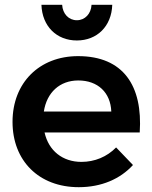

<svg xmlns="http://www.w3.org/2000/svg" viewBox="-20 -772 632 797"><path d="M299 -604C383 -604 443 -663 446 -752H360C358 -715 333 -688 299 -688C265 -688 240 -715 238 -752H152C155 -663 215 -604 299 -604ZM304 -539C144 -539 32 -429 32 -266C32 -105 141 5 307 5C401 5 479 -29 532 -87L462 -160C424 -121 373 -100 318 -100C240 -100 182 -146 165 -222H560C573 -416 492 -539 304 -539ZM442 -309H162C174 -388 228 -438 305 -438C386 -438 439 -388 442 -309Z"/></svg>

Font: Montserrat_SPRD_medium Medium
Style: Regular
Weight: 400
Designer: Julieta Ulanovsky edited by Nelly Hempel
Foundry: Julieta Ulanovsky
Version: Version 4.000;PS 004.000;hotconv 1.0.88;makeotf.lib2.5.64775